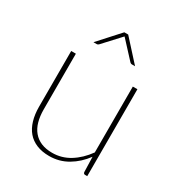

<svg xmlns="http://www.w3.org/2000/svg" viewBox="-169 -819 882 943"><g transform="rotate(30 272.5 -347.5)"><path d="M82.5 0ZM109 -493V-177.5Q109 -139 117.5 -108.5Q126 -78 143.8 -56.8Q161.5 -35.5 188.2 -24.2Q215 -13 251 -13Q304.5 -13 350.2 -41.2Q396 -69.5 432 -119.5V-493H458V0H446Q437 0 435.5 -10L433 -95.5Q398 -48 350.5 -20Q303 8 246 8Q205 8 174.2 -4.8Q143.5 -17.5 123.2 -41.2Q103 -65 92.8 -99.5Q82.5 -134 82.5 -177.5V-493ZM391.5 -585H373Q367.5 -585 362.5 -590L277.5 -682Q276.5 -683 275.5 -684Q274.5 -685 273.5 -686L270 -682L185 -590Q180 -585 174.5 -585H155.5L262.5 -703H284.5Z"/></g></svg>

Font: Lato Thin
Style: Regular
Weight: 200
Designer: Lukasz Dziedzic
Foundry: tyPoland Lukasz Dziedzic
Version: Version 2.007; 2014-02-27